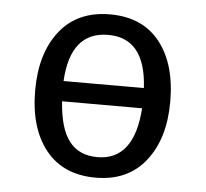

<svg xmlns="http://www.w3.org/2000/svg" viewBox="-44 -585 689 643"><g transform="rotate(5 300.0 -263.5)"><path d="M527 -264Q527 -140 467.5 -64.5Q408 11 300 11Q191 11 132 -62.5Q73 -136 73 -263Q73 -388 132.5 -463Q192 -538 301 -538Q410 -538 468.5 -464.5Q527 -391 527 -264ZM301 -469Q174 -469 165 -302H435Q426 -469 301 -469ZM435 -234H166Q172 -143 205 -100.5Q238 -58 300 -58Q423 -58 435 -234Z"/></g></svg>

Font: Fira Mono
Style: Regular
Weight: 400
Designer: Carrois Corporate & Edenspiekermann AG
Foundry: Carrois Corporate GbR & Edenspiekermann AG
Version: Version 3.206;PS 003.206;hotconv 1.0.70;makeotf.lib2.5.58329